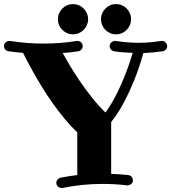

<svg xmlns="http://www.w3.org/2000/svg" viewBox="-58 -907 849 952"><path d="M771 -678.2Q771 -668.9 764.6 -661.6Q758.3 -654.3 749 -652.8Q700.7 -645.5 652.8 -644Q630.9 -565.9 606.4 -506.8Q582 -447.8 559.8 -405.5Q537.6 -363.3 519.8 -337.9Q502 -312.5 493.2 -301.8V-44.9Q535.2 -43.5 578.1 -39.1Q587.9 -37.6 594.5 -30.3Q601.1 -22.9 601.1 -13.2Q601.1 -1 592.3 5.6Q583.5 12.2 575.2 12.2H571.8Q542 8.3 511.5 6.6Q481 4.9 450.2 4.9Q399.4 4.9 350.1 10Q300.8 15.1 252 24.9H247.1Q236.3 24.9 228.8 17.3Q221.2 9.8 221.2 0Q221.2 -9.3 227.1 -16.4Q232.9 -23.4 242.2 -25.9Q262.7 -29.8 283.2 -33.2Q303.7 -36.6 325.2 -39.1V-251Q291.5 -282.7 260 -321Q228.5 -359.4 200.7 -398.9Q172.9 -438.5 149.2 -477.3Q125.5 -516.1 106.9 -549.3Q88.4 -582.5 75.4 -607.4Q62.5 -632.3 56.2 -645Q38.1 -646.5 20 -648.2Q2 -649.9 -16.1 -652.8Q-25.9 -654.3 -32 -661.6Q-38.1 -668.9 -38.1 -678.2Q-38.1 -690.9 -29.3 -697.5Q-20.5 -704.1 -12.2 -704.1H-8.8Q34.2 -697.3 75.9 -694.1Q117.7 -690.9 159.2 -690.9Q200.7 -690.9 241.5 -694.1Q282.2 -697.3 323.2 -704.1H326.2Q337.4 -704.1 344.7 -696.3Q352.1 -688.5 352.1 -678.2Q352.1 -668.9 345.9 -661.6Q339.8 -654.3 330.1 -652.8Q311.5 -649.9 292 -647.7Q272.5 -645.5 252.9 -644Q265.6 -620.6 286.9 -584.7Q308.1 -548.8 335.7 -508.1Q363.3 -467.3 396 -425.8Q428.7 -384.3 464.8 -349.1Q475.6 -363.3 491.2 -388.4Q506.8 -413.6 524.9 -450.2Q543 -486.8 562.5 -535.4Q582 -584 600.1 -645Q576.7 -646 553.7 -647.5Q530.8 -648.9 507.8 -652.8Q498 -654.3 491.9 -661.6Q485.8 -668.9 485.8 -678.2Q485.8 -689.9 494.4 -697Q502.9 -704.1 511.2 -704.1H515.1Q543.9 -699.7 572 -697.3Q600.1 -694.8 628.9 -694.8Q657.7 -694.8 685.5 -697.3Q713.4 -699.7 741.2 -704.1H745.1Q755.4 -704.1 763.2 -696Q771 -688 771 -678.2ZM378.9 -812Q378.9 -796.4 373 -782.7Q367.2 -769 356.9 -758.8Q346.7 -748.5 333 -742.7Q319.3 -736.8 304.2 -736.8Q288.6 -736.8 274.9 -742.7Q261.2 -748.5 251 -758.8Q240.7 -769 234.9 -782.7Q229 -796.4 229 -812Q229 -827.1 234.9 -840.8Q240.7 -854.5 251 -864.7Q261.2 -875 274.9 -880.9Q288.6 -886.7 304.2 -886.7Q319.3 -886.7 333 -880.9Q346.7 -875 356.9 -864.7Q367.2 -854.5 373 -840.8Q378.9 -827.1 378.9 -812ZM591.8 -812Q591.8 -796.4 585.9 -782.7Q580.1 -769 570.1 -758.8Q560.1 -748.5 546.4 -742.7Q532.7 -736.8 517.1 -736.8Q501.5 -736.8 488 -742.7Q474.6 -748.5 464.6 -758.8Q454.6 -769 448.7 -782.7Q442.9 -796.4 442.9 -812Q442.9 -827.1 448.7 -840.8Q454.6 -854.5 464.6 -864.7Q474.6 -875 488 -880.9Q501.5 -886.7 517.1 -886.7Q532.7 -886.7 546.4 -880.9Q560.1 -875 570.1 -864.7Q580.1 -854.5 585.9 -840.8Q591.8 -827.1 591.8 -812Z"/></svg>

Font: Ribeye
Style: Regular
Weight: 400
Designer: Astigmatic (AOETI)
Foundry: Astigmatic (AOETI)
Version: Version 1.000